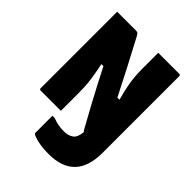

<svg xmlns="http://www.w3.org/2000/svg" viewBox="-262 -837 1223 1223"><g transform="rotate(45 350.0 -225.0)"><path d="M258 0H76Q65 0 65 -11V-700H231Q245 -700 250.5 -696.5Q256 -693 266 -674Q318 -577 361.5 -492.5Q405 -408 453 -314H472Q455 -375 447.5 -416.5Q440 -458 437.5 -490.5Q435 -523 435 -558V-700H624Q635 -700 635 -689V0Q635 127 575 188.5Q515 250 399 250Q338 250 296.5 240Q255 230 245 221Q242 218 242 213V60H262Q288 70 311 74.5Q334 79 364 79Q403 79 428 61Q453 43 457 -7Q452 -12 445 -24Q406 -94 373.5 -154Q341 -214 310.5 -272Q280 -330 248 -393H230Q243 -330 249 -288.5Q255 -247 256.5 -216.5Q258 -186 258 -158Z"/></g></svg>

Font: Recursive Sn Lnr St Blk
Style: Regular
Weight: 900
Version: Version 1.079;hotconv 1.0.112;makeotfexe 2.5.65598; ttfautoh